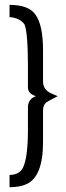

<svg xmlns="http://www.w3.org/2000/svg" viewBox="-20 -738 273 795"><path d="M19.5 37.1V-13.7Q59.6 -13.7 75.2 -43.9Q95.7 -85.9 95.7 -202.1V-296.9Q97.7 -329.1 128.9 -339.8Q96.7 -349.6 95.7 -374V-458Q95.7 -605.5 81.1 -637.7Q59.6 -665 19.5 -667V-717.8Q97.7 -717.8 126 -678.7Q158.2 -635.7 158.2 -529.3V-398.4Q159.2 -367.2 189.5 -352.5Q195.3 -349.6 218.8 -339.8Q175.8 -317.4 170.9 -313.5Q158.2 -300.8 158.2 -283.2V-149.4Q158.2 -6.8 89.8 24.4Q62.5 37.1 19.5 37.1Z"/></svg>

Font: Post No Bills Colombo Medium
Style: Regular
Weight: 500
Designer: Kosala Senevirathne, Siva Puranthara, Lasantha Premarathna, Tharique Azeez
Foundry: Mooniak
Version: Version 1.220 ; ttfautohint (v1.6)